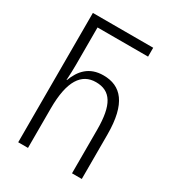

<svg xmlns="http://www.w3.org/2000/svg" viewBox="-173 -816 836 918"><g transform="rotate(30 245.0 -357.0)"><path d="M69 0H123V-218C123 -370 169 -435 248 -435C330 -435 366 -377 366 -241V0H420V-245C420 -417 360 -481 263 -481C185 -481 145 -435 122 -374H120C122 -403 123 -437 123 -458V-665H402V-714H69Z"/></g></svg>

Font: Noto Sans Georgian ExtraCondensed Light
Style: Regular
Weight: 300
Width: 2
Designer: Monotype Design Team, Akaki Razmadze
Foundry: Google LLC
Version: Version 2.005